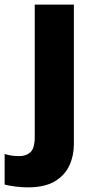

<svg xmlns="http://www.w3.org/2000/svg" viewBox="-78 -569 412 829"><path d="M42 240Q18 240 -10.5 236.5Q-39 233 -58 228V96Q-41 101 -26.5 103Q-12 105 7 105Q34 105 53 88.5Q72 72 72 22V-549H241V53Q241 103 221.5 145.5Q202 188 158.5 214Q115 240 42 240Z"/></svg>

Font: Noto Sans Gurmukhi UI ExtraBold
Style: Regular
Weight: 800
Designer: Jelle Bosma - Monotype Design Team
Foundry: Monotype Imaging Inc.
Version: Version 2.004; ttfautohint (v1.8.4.7-5d5b)